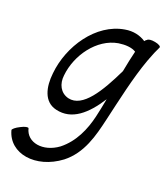

<svg xmlns="http://www.w3.org/2000/svg" viewBox="-195 -667 968 1119"><g transform="rotate(20 289.0 -108.0)"><path d="M527 -541C523 -540 519 -536 515 -530C480 -553 436 -564 386 -555C217 -527 96 -346 79 -172C69 -84 88 2 169 21C273 46 355 -27 425 -137C417 -95 409 -55 401 -21C381 64 343 153 267 213C179 278 74 259 55 178C53 171 31 175 7 188C-18 200 -37 216 -35 222C0 355 172 383 313 277C410 201 439 84 464 -24C495 -156 526 -305 572 -431C573 -433 574 -436 575 -438C576 -440 576 -442 577 -444C588 -473 599 -500 612 -526C615 -533 599 -543 576 -547C552 -552 531 -549 527 -541ZM213 -66C161 -79 137 -128 144 -183C157 -312 251 -445 378 -467C419 -473 459 -471 486 -454C477 -417 467 -372 458 -323C387 -176 308 -44 213 -66Z"/></g></svg>

Font: Nupuram Condensed Oblique
Style: Regular
Weight: 400
Width: 3
Designer: Santhosh Thottingal (santhosh.thottingal@gmail.com)
Foundry: SMC
Version: Version 1.000